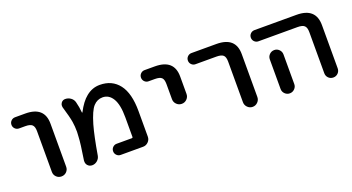

<svg xmlns="http://www.w3.org/2000/svg" viewBox="-42 -991 2574 1405"><g transform="rotate(-20 1245.0 -289.0)"><path d="M85.9 -458Q67.4 -458 54.7 -470.7Q42 -483.4 42 -501.5Q42 -519.5 54.7 -532.2Q67.4 -544.9 85.9 -544.9H165Q314.5 -544.9 313.5 -410.2V-77.1Q313.5 -53.7 297.4 -37.6Q281.2 -21.5 257.8 -21.5Q234.4 -21.5 218.3 -37.6Q202.1 -53.7 202.1 -77.1V-394.5Q202.1 -429.7 187 -443.8Q171.9 -458 133.8 -458Z M557.6 -410.2Q558.6 -409.2 560.1 -408.7Q561.5 -408.2 561.5 -410.2Q598.6 -482.4 641.6 -516.6Q689.5 -555.7 748 -555.7Q843.8 -555.7 897 -486.3Q950.2 -417 950.2 -278.3V-79.1Q950.2 -55.7 933.1 -38.6Q916 -21.5 892.6 -21.5H717.8Q700.2 -21.5 687.5 -34.2Q674.8 -46.9 674.8 -64.9Q674.8 -83 687.5 -95.7Q700.2 -108.4 717.8 -108.4H836.9Q843.8 -108.4 843.8 -115.2V-268.6Q843.8 -367.2 814.9 -415Q786.1 -462.9 736.3 -462.9Q694.3 -462.9 664.6 -430.2Q634.8 -397.5 606.4 -300.8Q583 -218.8 558.6 -74.2Q554.7 -51.8 537.1 -36.6Q519.5 -21.5 497.1 -21.5Q475.6 -21.5 461.9 -37.1Q451.2 -49.8 451.2 -66.4Q451.2 -70.3 451.2 -74.2Q471.7 -202.1 473.6 -253.9Q475.6 -272.5 475.6 -290Q475.6 -332 469.7 -369.1Q462.9 -410.2 437.5 -495.1Q436.5 -501 436.5 -506.8Q436.5 -518.6 444.3 -529.3Q456.1 -544.9 475.6 -544.9Q499 -544.9 518.1 -531.2Q537.1 -517.6 543 -495.1Q553.7 -454.1 557.6 -410.2Z M1093.8 -458Q1076.2 -458 1063.5 -470.7Q1050.8 -483.4 1050.8 -501.5Q1050.8 -519.5 1063.5 -532.2Q1076.2 -544.9 1093.8 -544.9H1173.8Q1324.2 -544.9 1323.2 -410.2V-276.4Q1323.2 -252.9 1306.6 -236.3Q1290 -219.7 1266.6 -219.7Q1243.2 -219.7 1226.6 -236.3Q1210 -252.9 1210 -276.4V-394.5Q1210 -430.7 1195.3 -444.3Q1180.7 -458 1142.6 -458Z M1459 -458Q1441.4 -458 1428.7 -470.7Q1416 -483.4 1416 -501.5Q1416 -519.5 1428.7 -532.2Q1441.4 -544.9 1459 -544.9H1653.3Q1803.7 -544.9 1802.7 -410.2V-78.1Q1802.7 -54.7 1786.1 -38.1Q1769.5 -21.5 1746.6 -21.5Q1723.6 -21.5 1707 -38.1Q1690.4 -54.7 1690.4 -78.1V-394.5Q1690.4 -430.7 1675.3 -444.3Q1660.2 -458 1622.1 -458Z M1950.2 -458Q1931.6 -458 1918.9 -470.7Q1906.2 -483.4 1906.2 -501.5Q1906.2 -519.5 1918.9 -532.2Q1931.6 -544.9 1950.2 -544.9H2277.3Q2426.8 -544.9 2426.8 -410.2V-74.2Q2426.8 -51.8 2411.6 -36.6Q2396.5 -21.5 2374.5 -21.5Q2352.5 -21.5 2337.4 -36.6Q2322.3 -51.8 2322.3 -74.2V-394.5Q2322.3 -429.7 2307.1 -443.8Q2292 -458 2253.9 -458ZM2088.9 -304.7V-124V-74.2Q2088.9 -52.7 2073.2 -37.1Q2057.6 -21.5 2035.6 -21.5Q2013.7 -21.5 1998 -37.1Q1982.4 -52.7 1982.4 -74.2V-124V-304.7Q1982.4 -327.1 1998 -342.8Q2013.7 -358.4 2035.6 -358.4Q2057.6 -358.4 2073.2 -342.8Q2088.9 -327.1 2088.9 -304.7Z"/></g></svg>

Font: Gen Jyuu Gothic Medium
Style: Regular
Weight: 500
Designer: [Source Han Sans]
Ryoko NISHIZUKA  (kana & ideographs); Paul D. Hunt (Latin, Greek & Cyrillic); Wenlong ZHANG  (bopomofo
Version: Version 1.002.20150607